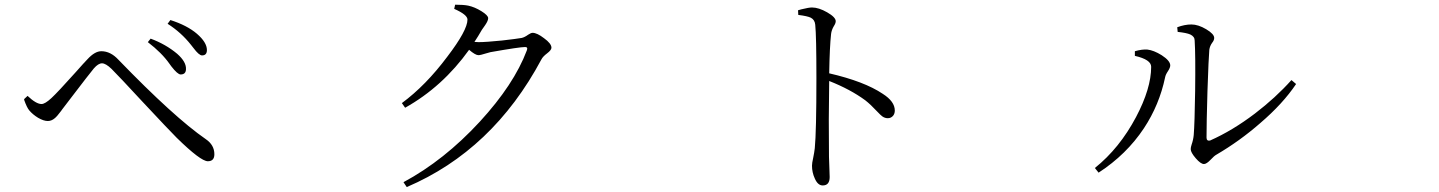

<svg xmlns="http://www.w3.org/2000/svg" viewBox="-20 -756 6040 806"><path d="M852.5 -79.1Q822.3 -79.1 721.7 -177.7Q690.4 -209 576.2 -331.1Q480.5 -434.6 448.2 -466.8Q423.8 -490.2 408.2 -490.2Q392.6 -490.2 374 -468.8Q354.5 -445.3 279.3 -346.7Q251 -309.6 241.2 -296.9Q239.3 -294.9 236.3 -290Q218.8 -266.6 210 -259.8Q196.3 -248 180.7 -248Q163.1 -248 139.6 -261.7Q117.2 -275.4 102.5 -293Q92.8 -304.7 82 -335Q82 -337.9 81.1 -339.8L95.7 -353.5Q131.8 -319.3 154.3 -319.3Q168.9 -319.3 195.8 -344.2Q222.7 -369.1 297.9 -453.1Q335 -495.1 346.7 -506.8Q377.9 -541 405.3 -541Q444.3 -541 477.5 -504.9Q710.9 -263.7 843.8 -171.9Q879.9 -147.5 879.9 -108.4Q879.9 -79.1 852.5 -79.1ZM738.3 -443.4Q725.6 -443.4 699.2 -477.5Q694.3 -484.4 691.4 -488.3Q659.2 -534.2 600.6 -579.1L612.3 -593.8Q675.8 -570.3 723.6 -530.3Q762.7 -496.1 760.7 -464.8Q759.8 -443.4 738.3 -443.4ZM828.1 -523.4Q815.4 -523.4 792 -554.7Q785.2 -563.5 781.2 -568.4Q740.2 -620.1 683.6 -656.2L695.3 -671.9Q765.6 -649.4 806.6 -614.3Q848.6 -578.1 848.6 -545.9Q848.6 -523.4 828.1 -523.4Z M1687.5 29.3 1673.8 8.8Q1844.7 -83 1994.1 -245.1Q2137.7 -401.4 2191.4 -543.9Q2197.3 -558.6 2184.6 -558.6Q2161.1 -558.6 2039.1 -537.1Q2033.2 -535.2 2021.5 -532.2Q1997.1 -524.4 1988.3 -524.4Q1975.6 -524.4 1949.2 -546.9Q1837.9 -391.6 1680.7 -303.7L1667 -323.2Q1767.6 -397.5 1857.4 -517.6Q1942.4 -628.9 1942.4 -673.8Q1942.4 -694.3 1886.7 -718.8L1890.6 -736.3Q1925.8 -736.3 1945.3 -732.4Q1972.7 -726.6 2001 -709Q2029.3 -691.4 2029.3 -679.7Q2029.3 -668.9 2016.6 -650.4Q2007.8 -638.7 2002.9 -630.9Q1987.3 -603.5 1971.7 -580.1Q1978.5 -579.1 1989.3 -579.1Q2019.5 -579.1 2086.9 -585.9Q2147.5 -592.8 2169.9 -596.7Q2182.6 -599.6 2197.3 -610.4Q2209 -618.2 2215.8 -618.2Q2234.4 -618.2 2263.7 -595.7Q2294.9 -573.2 2294.9 -555.7Q2294.9 -545.9 2276.9 -532.2Q2258.8 -518.6 2252.9 -506.8Q2048.8 -125 1687.5 29.3Z M3433.6 22.5Q3413.1 22.5 3400.4 -6.8Q3388.7 -32.2 3388.7 -60.5Q3388.7 -71.3 3393.6 -92.8Q3398.4 -116.2 3400.4 -133.8Q3407.2 -203.1 3407.2 -427.7Q3407.2 -605.5 3402.3 -652.3Q3400.4 -672.9 3383.8 -681.6Q3370.1 -688.5 3331.1 -693.4L3330.1 -712.9Q3335 -713.9 3343.8 -716.8Q3375 -724.6 3388.7 -724.6Q3417 -724.6 3452.6 -704.1Q3488.3 -683.6 3488.3 -667Q3488.3 -658.2 3480.5 -646.5Q3470.7 -629.9 3468.8 -613.3Q3462.9 -560.5 3460.9 -448.2Q3608.4 -414.1 3685.5 -362.3Q3736.3 -330.1 3736.3 -292Q3736.3 -279.3 3729.5 -270.5Q3720.7 -259.8 3707 -259.8Q3694.3 -259.8 3683.6 -267.6Q3676.8 -272.5 3661.1 -289.1Q3634.8 -317.4 3612.3 -335Q3549.8 -380.9 3460.9 -416Q3458 -252 3460 -97.7Q3460.9 -76.2 3461.9 -43.9Q3462.9 -20.5 3462.9 -12.7Q3462.9 22.5 3433.6 22.5Z M4591.8 -31.2 4576.2 -50.8Q4679.7 -133.8 4749 -264.6Q4812.5 -384.8 4812.5 -475.6Q4812.5 -505.9 4744.1 -521.5V-541Q4775.4 -549.8 4796.9 -547.9Q4823.2 -544.9 4856.4 -524.4Q4892.6 -501 4892.6 -481.4Q4892.6 -471.7 4882.8 -457Q4873 -442.4 4871.1 -431.6Q4846.7 -315.4 4782.2 -217.8Q4709 -107.4 4591.8 -31.2ZM5034.2 -67.4Q5020.5 -67.4 4999.5 -91.8Q4978.5 -116.2 4978.5 -129.9Q4978.5 -137.7 4982.4 -149.4Q4989.3 -168.9 4991.2 -189.5Q4995.1 -238.3 4997.1 -374Q4999 -524.4 4995.1 -585.9Q4995.1 -602.5 4976.6 -611.3Q4960.9 -618.2 4923.8 -622.1L4921.9 -641.6Q4953.1 -653.3 4981.4 -653.3Q5009.8 -653.3 5043.5 -633.3Q5077.1 -613.3 5077.1 -596.7Q5077.1 -586.9 5068.4 -576.2Q5058.6 -562.5 5056.6 -546.9Q5053.7 -516.6 5048.8 -373Q5044.9 -237.3 5044.9 -178.7Q5044.9 -163.1 5059.6 -166Q5154.3 -208 5248 -279.3Q5335 -345.7 5401.4 -419.9L5420.9 -403.3Q5365.2 -320.3 5270.5 -239.3Q5184.6 -164.1 5085.9 -106.4Q5077.1 -101.6 5062.5 -85.9Q5044.9 -67.4 5034.2 -67.4Z"/></svg>

Font: Bpmf GenRyu Min R
Style: R
Weight: 400
Foundry: But Ko
Version: Version 1.320